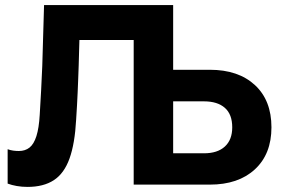

<svg xmlns="http://www.w3.org/2000/svg" viewBox="-20 -725 1110 754"><path d="M88 9Q66 9 46 5.5Q26 2 10 -4V-139Q21 -135 32 -133.5Q43 -132 54 -132Q79 -132 96 -145.5Q113 -159 123 -190.5Q133 -222 136 -274Q139 -325 141.5 -370Q144 -415 146 -466L153 -705H660V0H505V-671L565 -568H211L295 -679L289 -467Q288 -438 287 -412.5Q286 -387 285 -363Q284 -339 282.5 -312.5Q281 -286 279 -255Q274 -161 253 -102.5Q232 -44 191.5 -17.5Q151 9 88 9ZM615 0V-123H781Q834 -123 863 -149.5Q892 -176 892 -225Q892 -276 863 -301.5Q834 -327 781 -327H615V-451H804Q916 -451 981 -391Q1046 -331 1046 -225Q1046 -120 981 -60Q916 0 804 0Z"/></svg>

Font: TikTok Sans 24pt
Style: Bold
Weight: 700
Version: Version 4.000